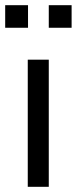

<svg xmlns="http://www.w3.org/2000/svg" viewBox="-26 -720 296 740"><path d="M81 0V-490H162V0ZM162 -613V-700H250V-613ZM-6 -613V-700H82V-613Z"/></svg>

Font: Nunito Sans 10pt SemiCondensed
Style: Regular
Weight: 400
Width: 4
Designer: Vernon Adams
Foundry: Vernon Adams
Version: Version 3.101;gftools[0.9.27]